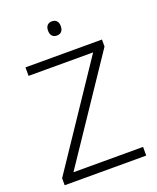

<svg xmlns="http://www.w3.org/2000/svg" viewBox="-164 -1007 903 1104"><g transform="rotate(-20 287.5 -455.5)"><path d="M290 -911C265 -911 251 -895 251 -868C251 -840 265 -824 290 -824C315 -824 329 -840 329 -868C329 -895 315 -911 290 -911ZM536 0V-53H110L525 -671V-714H57V-662H452L37 -43V0Z"/></g></svg>

Font: Noto Sans Myanmar UI Light
Style: Regular
Weight: 300
Designer: Monotype Design Team
Foundry: Monotype Imaging Inc.
Version: Version 2.103